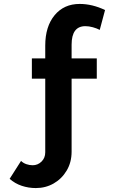

<svg xmlns="http://www.w3.org/2000/svg" viewBox="-20 -760 588 976"><path d="M162 196Q125 196 90.5 184.5Q56 173 29 149L87 58Q98 69 114 74.5Q130 80 146 80Q172 80 191 61.5Q210 43 210 14V-360H142V-463H210V-528Q210 -625 257.5 -682.5Q305 -740 385 -740Q449 -740 514 -709L487 -608Q472 -616 452 -621.5Q432 -627 414 -627Q344 -627 344 -533V-463H472V-360H344V11Q344 65 319 107Q294 149 253 172.5Q212 196 162 196Z"/></svg>

Font: Raleway
Style: Bold
Weight: 700
Designer: Matt McInerney, Pablo Impallari, Rodrigo Fuenzalida
Foundry: Matt McInerney, Pablo Impallari, Rodrigo Fuenzalida
Version: Version 4.026